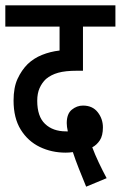

<svg xmlns="http://www.w3.org/2000/svg" viewBox="-20 -642 454 722"><path d="M304 60Q290 26 276.5 -8Q263 -42 254 -70Q240 -68 227 -68Q174 -68 129.5 -89.5Q85 -111 58 -154.5Q31 -198 31 -264Q31 -313 46 -345.5Q61 -378 84 -401Q107 -423 138 -435.5Q169 -448 204 -452V-542H0V-622H414V-542H292V-376H269Q226 -376 199 -368.5Q172 -361 153 -345Q138 -331 129 -311Q120 -291 120 -263Q120 -204 149.5 -176Q179 -148 228 -148Q232 -148 235 -148Q231 -166 231 -179Q231 -214 250 -229.5Q269 -245 292 -245Q328 -245 347.5 -220Q367 -195 367 -163Q367 -132 355.5 -114.5Q344 -97 327 -88Q337 -61 351.5 -30.5Q366 0 381 28Z"/></svg>

Font: Noto Sans ExtraCondensed Medium
Style: Regular
Weight: 500
Width: 2
Designer: Monotype Design Team
Foundry: Monotype Imaging Inc.
Version: Version 2.013; ttfautohint (v1.8.4.7-5d5b)